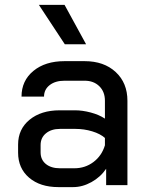

<svg xmlns="http://www.w3.org/2000/svg" viewBox="-20 -757 605 785"><path d="M54 -133V-166Q54 -229 101 -267.5Q148 -306 224 -306H287Q317 -306 351 -297Q385 -288 409 -272V-345Q409 -382 386 -404.5Q363 -427 326 -427H244Q206 -427 183 -409Q160 -391 160 -362H68Q68 -427 116.5 -467Q165 -507 244 -507H326Q405 -507 453 -462.5Q501 -418 501 -345V0H414V-67Q391 -33 354 -12.5Q317 8 279 8H219Q144 8 99 -30.5Q54 -69 54 -133ZM284 -69Q328 -69 362 -94.5Q396 -120 409 -163V-193Q390 -210 357 -220Q324 -230 289 -230H225Q190 -230 168 -212Q146 -194 146 -164V-134Q146 -104 167.5 -86.5Q189 -69 225 -69ZM139 -737H244L332 -576H245Z"/></svg>

Font: Bai Jamjuree Medium
Style: Regular
Weight: 500
Version: Version 1.000; ttfautohint (v1.6)